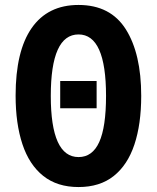

<svg xmlns="http://www.w3.org/2000/svg" viewBox="-20 -745 633 775"><path d="M550 -358Q550 -244 522.5 -161.5Q495 -79 439 -34.5Q383 10 297 10Q211 10 154.5 -35Q98 -80 70.5 -163Q43 -246 43 -359Q43 -539 108 -632Q173 -725 297 -725Q426 -725 488 -626.5Q550 -528 550 -358ZM185 -358Q185 -111 297 -111Q353 -111 380.5 -171.5Q408 -232 408 -358Q408 -606 297 -606Q185 -606 185 -358ZM223 -308V-418H370V-308Z"/></svg>

Font: Noto Sans ExtraCondensed
Style: Bold
Weight: 700
Width: 2
Designer: Monotype Design Team
Foundry: Monotype Imaging Inc.
Version: Version 2.013; ttfautohint (v1.8.4.7-5d5b)